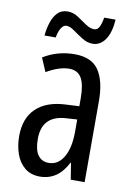

<svg xmlns="http://www.w3.org/2000/svg" viewBox="-84 -782 584 845"><g transform="rotate(10 208.0 -359.0)"><path d="M213 -547Q289 -547 321 -499Q353 -451 353 -362V0H291L279 -74H277Q235 10 154 10Q113 10 86 -12.5Q59 -35 46.5 -71.5Q34 -108 34 -150Q34 -230 80 -274Q126 -318 211 -322L272 -325V-360Q272 -422 255 -451Q238 -480 200 -480Q156 -480 99 -447L73 -508Q136 -547 213 -547ZM225 -263Q117 -257 117 -152Q117 -103 134 -79.5Q151 -56 182 -56Q224 -56 248.5 -97.5Q273 -139 273 -212V-266ZM67 -605Q70 -637 79 -664.5Q88 -692 105 -709.5Q122 -727 150 -727Q175 -727 196.5 -712.5Q218 -698 238.5 -684Q259 -670 277 -670Q292 -670 300 -686Q308 -702 312 -728H363Q359 -669 337 -637.5Q315 -606 281 -606Q257 -606 234 -620.5Q211 -635 191 -649.5Q171 -664 155 -664Q142 -664 132 -648.5Q122 -633 117 -605Z"/></g></svg>

Font: Noto Sans Myanmar ExtraCondensed
Style: Regular
Weight: 400
Width: 2
Designer: Monotype Design Team
Foundry: Monotype Imaging Inc.
Version: Version 2.107; ttfautohint (v1.8.4.7-5d5b)